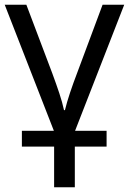

<svg xmlns="http://www.w3.org/2000/svg" viewBox="-20 -556 548 816"><path d="M508 -536 299 0H433V67H298V240H210V67H73V0H209L0 -536H92L202 -245Q219 -199 232 -160Q245 -121 252 -88H256Q264 -121 277.5 -161.5Q291 -202 309 -249L416 -536Z"/></svg>

Font: Go Noto Kurrent-Regular
Style: Regular
Weight: 400
Designer: Monotype Design Team
Foundry: Monotype Imaging Inc.
Version: Version 2.012; ttfautohint (v1.8.4.7-5d5b)